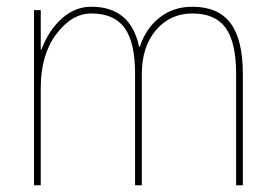

<svg xmlns="http://www.w3.org/2000/svg" viewBox="-20 -550 817 570"><path d="M401 -330V0H381V-330Q381 -424 350 -467Q319 -510 251 -510Q193 -510 147 -448.5Q101 -387 101 -290V0H81V-520H101V-403H103Q125 -461 164 -495.5Q203 -530 251 -530Q368 -530 393 -411H395Q413 -466 454 -498Q495 -530 551 -530Q628 -530 664.5 -481Q701 -432 701 -330V0H681V-330Q681 -424 650 -467Q619 -510 551 -510Q485 -510 443 -460.5Q401 -411 401 -330Z"/></svg>

Font: M PLUS 1p Thin
Style: Regular
Weight: 250
Version: Version 1.062